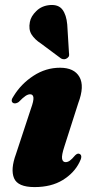

<svg xmlns="http://www.w3.org/2000/svg" viewBox="-20 -749 383 781"><path d="M247 -89.5Q255.5 -89.5 264 -95.5Q272.5 -101.5 286 -117.5Q296.5 -127.5 304.5 -122.5Q317.5 -115.5 303 -88.5Q281.5 -45 235 -16.5Q188.5 12 120.5 12Q52.5 12 37.2 -24Q22 -60 45 -122.5L105.5 -306Q117.5 -339 116 -352.2Q114.5 -365.5 102.5 -365.5Q94 -365.5 83.8 -358.8Q73.5 -352 56 -334Q44 -326 34.5 -329.5Q20 -337 36 -359Q66 -408 116.2 -440.8Q166.5 -473.5 224 -473.5Q282 -473.5 303.2 -436Q324.5 -398.5 298.5 -330L242 -153.5Q230 -117 232.5 -103.2Q235 -89.5 247 -89.5ZM253.5 -649.5 260.5 -535Q261.5 -529 261 -523.5Q260.5 -518 254 -513Q242.5 -504 228.5 -511L146.5 -572Q121 -588.5 108.2 -609Q95.5 -629.5 101.5 -659.5Q105.5 -682.5 127.8 -704.2Q150 -726 184 -728.5Q218 -731 234 -709.8Q250 -688.5 253.5 -649.5Z"/></svg>

Font: Fraunces 72pt Black
Style: Italic
Weight: 900
Italic angle: -16°
Version: Version 1.000;[b76b70a41]